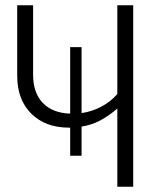

<svg xmlns="http://www.w3.org/2000/svg" viewBox="-20 -705 634 725"><path d="M483 -685V0H423V-295Q390 -267 358 -250Q326 -233 288 -227V-117H245V-223H240Q152 -223 98.5 -275.5Q45 -328 45 -419V-685H105V-423Q105 -354 142 -316Q179 -278 245 -276V-527H288V-278Q329 -284 364 -303Q399 -322 423 -350V-685Z"/></svg>

Font: Fira Sans Light
Style: Regular
Weight: 300
Designer: bBox Type GmbH & Carrois Corporate GbR & Edenspiekermann AG
Foundry: bBox Type GmbH & Carrois Corporate GbR & Edenspiekermann AG
Version: Version 4.301